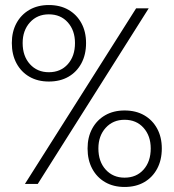

<svg xmlns="http://www.w3.org/2000/svg" viewBox="-20 -731 690 763"><path d="M79 0 521 -698H571L130 0ZM475 12Q431 12 398 -7Q365 -26 346.5 -60.5Q328 -95 328 -141Q328 -186 346.5 -220Q365 -254 398 -273Q431 -292 475 -292Q520 -292 553 -273Q586 -254 604.5 -220Q623 -186 623 -141Q623 -95 604.5 -60.5Q586 -26 553 -7Q520 12 475 12ZM475 -25Q522 -25 550.5 -57Q579 -89 579 -141Q579 -191 550.5 -223Q522 -255 475 -255Q429 -255 400 -223Q371 -191 371 -141Q371 -89 400 -57Q429 -25 475 -25ZM174 -407Q130 -407 97 -426Q64 -445 45.5 -479.5Q27 -514 27 -560Q27 -605 45.5 -639Q64 -673 97 -692Q130 -711 174 -711Q219 -711 252 -692Q285 -673 303.5 -639Q322 -605 322 -560Q322 -514 303.5 -479.5Q285 -445 252 -426Q219 -407 174 -407ZM174 -444Q221 -444 249.5 -476Q278 -508 278 -560Q278 -610 249.5 -642Q221 -674 174 -674Q128 -674 99 -642Q70 -610 70 -560Q70 -508 99 -476Q128 -444 174 -444Z"/></svg>

Font: Azeret Mono Thin
Style: Regular
Weight: 100
Designer: Martin Vácha
Foundry: Displaay
Version: Version 1.002